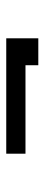

<svg xmlns="http://www.w3.org/2000/svg" viewBox="210 -498 140 599"><g transform="rotate(-90 279.5 -198.0)"><path d="M460 -148V-248H100V-188H376V-148Z"/></g></svg>

Font: Josefin Slab Thin
Style: Bold
Weight: 700
Version: Version 2.000